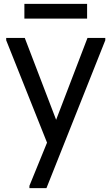

<svg xmlns="http://www.w3.org/2000/svg" viewBox="-20 -740 576 992"><path d="M430 -720H106V-644H430ZM432 -544 270 -121 108 -544H12V-532L223 -3L132 220V232H220L524 -532V-544Z"/></svg>

Font: Kufam Arabic Latin Roman Normal
Style: Regular
Weight: 400
Designer: Wael Morcos & Artur Schmal
Version: Version 1.200;PS 001.200;hotconv 1.0.88;makeotf.lib2.5.64775